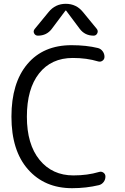

<svg xmlns="http://www.w3.org/2000/svg" viewBox="-20 -977 653 1007"><path d="M358 10Q214 10 127 -88.5Q40 -187 40 -365Q40 -542 123.5 -641Q207 -740 355 -740Q433 -740 494 -725Q509 -721 518.5 -708Q528 -695 528 -679Q528 -666 517.5 -658.5Q507 -651 494 -655Q435 -673 362 -673Q249 -673 185 -592Q121 -511 121 -365Q121 -220 187.5 -138.5Q254 -57 365 -57Q439 -57 499 -75Q512 -79 522.5 -71.5Q533 -64 533 -51Q533 -35 523.5 -22.5Q514 -10 499 -6Q432 10 358 10ZM415 -914 488 -825Q496 -814 490 -802Q484 -790 471 -790Q425 -790 398 -826L327 -921Q326 -922 325 -922L323 -921L252 -826Q225 -790 179 -790Q165 -790 159 -802Q153 -814 162 -825L235 -914Q270 -957 325 -957Q380 -957 415 -914Z"/></svg>

Font: Rounded Mplus 1c
Style: Regular
Weight: 400
Version: Version 1.059.20150529